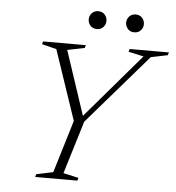

<svg xmlns="http://www.w3.org/2000/svg" viewBox="-57 -895 871 948"><g transform="rotate(5 378.5 -421.0)"><path d="M633.5 -639.5 558 -656 562.5 -670H757L752.5 -656L669.5 -639L370 -293L290 -31L366 -14L361.5 0H152.5L156.5 -14L239.5 -31.5L318.5 -292L201.5 -638L129 -656L133.5 -670H345L341 -656L255.5 -638.5L361 -321ZM392 -754Q372 -754 360 -767.2Q348 -780.5 348 -798Q348 -816 360 -829.2Q372 -842.5 392 -842.5Q412 -842.5 424 -829.2Q436 -816 436 -798Q436 -780.5 424 -767.2Q412 -754 392 -754ZM577.5 -754Q557.5 -754 545.5 -767.2Q533.5 -780.5 533.5 -798Q533.5 -816 545.5 -829.2Q557.5 -842.5 577.5 -842.5Q597.5 -842.5 609.5 -829.2Q621.5 -816 621.5 -798Q621.5 -780.5 609.5 -767.2Q597.5 -754 577.5 -754Z"/></g></svg>

Font: Newsreader 16pt Light
Style: Italic
Weight: 300
Italic angle: -17°
Designer: Hugues Gentile
Foundry: Production Type
Version: Version 1.003; ttfautohint (v1.8.3)